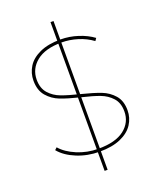

<svg xmlns="http://www.w3.org/2000/svg" viewBox="-168 -920 938 1140"><g transform="rotate(-20 300.5 -350.0)"><path d="M304 3Q228 3 161 -24.5Q94 -52 58 -96L72 -109Q106 -69 169 -42.5Q232 -16 303 -16Q412 -16 467.5 -59.5Q523 -103 523 -172Q523 -226 494 -258Q465 -290 422.5 -306Q380 -322 308 -339Q231 -358 186 -375.5Q141 -393 109.5 -429.5Q78 -466 78 -527Q78 -575 103 -615Q128 -655 181 -679Q234 -703 312 -703Q368 -703 422 -685.5Q476 -668 515 -639L504 -623Q463 -653 412.5 -668.5Q362 -684 313 -684Q208 -684 153 -639.5Q98 -595 98 -526Q98 -472 127 -439.5Q156 -407 199 -391Q242 -375 315 -357Q391 -338 436 -320.5Q481 -303 512 -267.5Q543 -232 543 -172Q543 -124 517 -84Q491 -44 437.5 -20.5Q384 3 304 3ZM292 -341H311V120H292ZM292 -820H311V-341H292Z"/></g></svg>

Font: Montserrat
Style: Regular
Weight: 400
Designer: Julieta Ulanovsky
Foundry: Julieta Ulanovsky
Version: Version 8.000